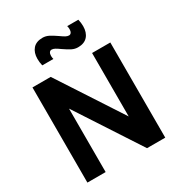

<svg xmlns="http://www.w3.org/2000/svg" viewBox="-221 -1114 1170 1258"><g transform="rotate(-30 364.5 -484.5)"><path d="M361.5 -842Q340 -857.5 326.8 -864.8Q313.5 -872 302 -872Q291 -872 284.8 -862.8Q278.5 -853.5 278.5 -837.5Q278.5 -825.5 282 -813H198Q191.5 -839.5 191.5 -865Q191.5 -912.5 216.2 -940.8Q241 -969 289 -969Q313 -969 335.2 -957.8Q357.5 -946.5 388.5 -925Q410 -909.5 423.2 -902.2Q436.5 -895 448 -895Q459 -895 465.2 -904.2Q471.5 -913.5 471.5 -929.5Q471.5 -941.5 468 -954H552Q558.5 -927.5 558.5 -902Q558.5 -854.5 533.8 -826.2Q509 -798 461 -798Q437 -798 414.8 -809.2Q392.5 -820.5 361.5 -842ZM208 0H70V-720H208L521 -240V-720H659V0H521L208 -480Z"/></g></svg>

Font: Hauora ExtraBold
Style: Regular
Weight: 800
Designer: Wayne Shih
Foundry: WCYS
Version: Version 1.001